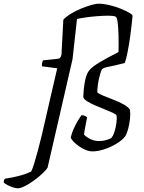

<svg xmlns="http://www.w3.org/2000/svg" viewBox="-177 -820 782 1040"><path d="M-81 200Q-90 200 -106 195Q-122 190 -136.5 182.5Q-151 175 -157 168Q-156 153 -150 148Q-115 143 -77 133.5Q-39 124 -8 109Q-1 95 8.5 64.5Q18 34 28.5 -5.5Q39 -45 49 -86.5Q59 -128 67 -164Q84 -238 99.5 -306Q115 -374 133 -450L50 -461Q50 -482 56 -493L133 -501Q144 -502 148.5 -507Q153 -512 156 -524L166 -713Q181 -730 207.5 -746Q234 -762 263.5 -774Q293 -786 318 -793Q343 -800 355 -800Q384 -800 417 -792Q450 -784 478 -772.5Q506 -761 523.5 -750.5Q541 -740 541 -734Q536 -680 529 -628.5Q522 -577 514 -537.5Q506 -498 499 -479Q447 -465 416.5 -459.5Q386 -454 376 -446Q367 -430 359 -393.5Q351 -357 350 -320Q359 -311 384 -301Q409 -291 438.5 -279.5Q468 -268 492.5 -254.5Q517 -241 527 -226Q530 -204 527 -175.5Q524 -147 517 -121Q510 -95 500 -80Q483 -59 452 -40.5Q421 -22 386.5 -11Q352 0 324 0Q301 0 275 -13.5Q249 -27 229.5 -45Q210 -63 206 -75Q212 -101 223.5 -125.5Q235 -150 246.5 -169Q258 -188 264 -196Q281 -196 295 -185Q293 -175 289.5 -157Q286 -139 282.5 -120.5Q279 -102 278 -91Q291 -77 313 -66.5Q335 -56 360 -56Q378 -56 395 -60.5Q412 -65 424 -71Q435 -81 443 -106Q451 -131 454 -157Q457 -183 454 -195Q451 -201 433 -209.5Q415 -218 389.5 -228Q364 -238 338.5 -249Q313 -260 295 -271.5Q277 -283 274 -294Q274 -305 276.5 -333Q279 -361 285.5 -390.5Q292 -420 305 -437Q320 -457 363.5 -483Q407 -509 465 -538Q466 -585 465 -627.5Q464 -670 460.5 -698Q457 -726 449 -730Q439 -735 410 -735Q381 -735 345 -732Q309 -729 279.5 -724.5Q250 -720 240 -717L216 -500L81 87Q75 99 55.5 117.5Q36 136 10.5 155Q-15 174 -40 187Q-65 200 -81 200Z"/></svg>

Font: Texturina Light
Style: Italic
Weight: 300
Italic angle: -11°
Designer: Guillermo Torres Carreño
Foundry: Omnibus-Type
Version: Version 1.002; ttfautohint (v1.8.3)